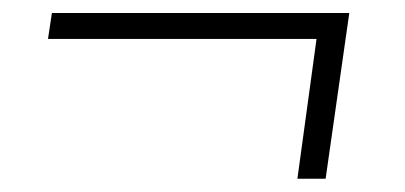

<svg xmlns="http://www.w3.org/2000/svg" viewBox="-20 -322 624 296"><path d="M60 -302H518.5L482 -46.5H438.5L468 -262H54Z"/></svg>

Font: Merriweather 144pt Medium
Style: Italic
Weight: 500
Italic angle: -7.8°
Version: Version 2.101